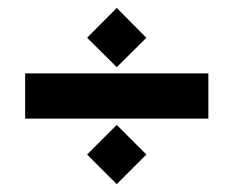

<svg xmlns="http://www.w3.org/2000/svg" viewBox="-20 -536 585 481"><path d="M272.5 -516.1 346.7 -441.4 272.5 -367.7 198.2 -441.4ZM272.5 -223.1 346.7 -148.9 272.5 -74.7 198.2 -148.9ZM502 -352.1V-238.8H43V-352.1Z"/></svg>

Font: Ebtekar Inline 2
Style: Inline-2
Weight: 500
Designer: Arman Khorramak
Foundry: Arman Khorramak
Version: Version 2.000